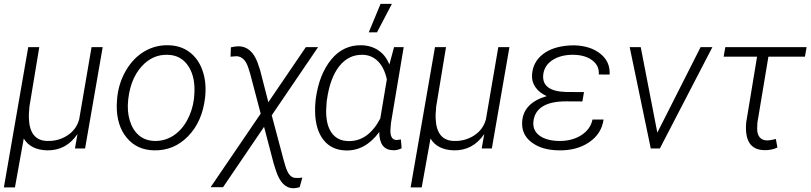

<svg xmlns="http://www.w3.org/2000/svg" viewBox="-30 -774 4226 1001"><path d="M0 0ZM174.8 -528.3 123.5 -218.8 120.6 -179.7V-156.7Q125 -42.5 214.4 -39.1Q273.9 -37.1 321 -67.6Q368.2 -98.1 382.8 -151.9L447.3 -528.3H505.4L413.6 0H360.8L374 -75.2Q314.9 11.7 215.3 9.8Q129.4 7.3 93.8 -51.8L47.9 203.1H-9.8L117.2 -528.3Z M577.6 0ZM581.5 -269Q590.3 -345.7 628.4 -409.4Q666.5 -473.1 723.4 -506.3Q780.3 -539.6 846.7 -538.1Q912.1 -537.1 958.3 -502.2Q1004.4 -467.3 1025.6 -407Q1046.9 -346.7 1040 -273.4L1039.1 -264.2Q1024.4 -139.2 950.4 -63.5Q876.5 12.2 772.9 9.8Q684.1 8.3 630.9 -55.7Q577.6 -119.6 578.6 -224.6L580.1 -252.4ZM638.2 -252.4Q631.8 -194.3 646.7 -145.3Q661.6 -96.2 694.3 -68.4Q727.1 -40.5 775.9 -39.1Q828.6 -38.1 872.3 -65.9Q916 -93.8 944.3 -144.5Q972.7 -195.3 981 -256.8L982.4 -272.9Q991.2 -367.2 953.4 -427Q915.5 -486.8 843.8 -488.3Q765.6 -490.7 708.7 -428Q651.9 -365.2 639.2 -261.2Z M1214.8 -532.7Q1281.2 -531.2 1312.5 -448.7L1325.7 -409.7L1369.1 -241.2L1564.5 -528.3H1628.4L1386.7 -172.9L1449.2 62L1458 91.8Q1475.1 150.4 1507.8 153.3L1526.9 153.8L1546.4 151.9L1532.2 202.1Q1509.3 207.5 1500.5 207.5Q1439.5 208.5 1409.2 117.2L1397 79.1L1346.7 -112.8L1132.8 202.1H1067.9L1329.1 -181.6L1274.4 -389.2L1265.1 -418.9Q1246.6 -478.5 1203.6 -481L1171.9 -478.5L1173.8 -527.3Q1195.3 -532.7 1214.8 -532.7Z M1611.8 0ZM2074.7 -528.3 2008.3 -132.8 2006.3 -108.4Q2000 -44.9 2037.6 -43.9L2060.1 -46.9L2064 -1Q2041.5 10.3 2020 9.3Q1947.3 7.8 1947.3 -85.9Q1874 13.7 1772 10.3Q1698.2 8.3 1656.5 -44.7Q1614.7 -97.7 1612.8 -189.9Q1611.8 -219.7 1615.2 -248.5L1616.2 -258.8Q1633.8 -386.7 1696.8 -463.6Q1759.8 -540.5 1855.5 -538.1Q1906.2 -536.6 1943.8 -510.7Q1981.4 -484.9 2000 -437.5L2024.4 -528.3ZM1673.3 -246.1 1670.4 -201.2Q1668.9 -123.5 1699 -81.5Q1729 -39.6 1785.2 -38.6Q1888.7 -35.2 1952.6 -156.2L1986.8 -360.4Q1973.6 -420.9 1941.2 -453.9Q1908.7 -486.8 1862.3 -488.3Q1788.6 -490.7 1739.7 -429.9Q1690.9 -369.1 1674.8 -255.9ZM1954.1 -753.9H2013.2L1935.5 -605.5H1892.6Z M2120.6 0ZM2295.4 -528.3 2244.1 -218.8 2241.2 -179.7V-156.7Q2245.6 -42.5 2335 -39.1Q2394.5 -37.1 2441.7 -67.6Q2488.8 -98.1 2503.4 -151.9L2567.9 -528.3H2626L2534.2 0H2481.4L2494.6 -75.2Q2435.5 11.7 2335.9 9.8Q2250 7.3 2214.4 -51.8L2168.5 203.1H2110.8L2237.8 -528.3Z M2692.4 -140.6Q2699.2 -237.3 2820.3 -272.9Q2781.7 -290.5 2761.7 -319.1Q2741.7 -347.7 2743.7 -383.3Q2747.6 -450.2 2800 -491.2Q2852.5 -532.2 2942.4 -537.1L2964.4 -537.6Q3048.3 -535.2 3100.1 -493.9Q3151.9 -452.6 3148.4 -385.3L3091.8 -385.7Q3095.2 -430.7 3058.8 -458.7Q3022.5 -486.8 2962.4 -488.3Q2896.5 -489.7 2852.3 -461.9Q2808.1 -434.1 2802.2 -385.3Q2793 -298.3 2920.9 -294.4L3014.6 -293.9L3006.3 -245.1L2921.4 -245.6Q2841.3 -245.6 2798.8 -218.8Q2756.3 -191.9 2751 -140.6Q2746.1 -94.7 2782 -67.6Q2817.9 -40.5 2883.8 -39.1Q2951.7 -38.1 3000 -68.8Q3048.3 -99.6 3059.1 -150.9H3116.7Q3106.4 -76.2 3041 -32Q2975.6 12.2 2881.3 9.8Q2793.9 8.3 2740.7 -32.5Q2687.5 -73.2 2692.4 -140.6Z M3252.9 0ZM3397 -82.5 3622.6 -528.3H3684.1L3410.2 0H3362.8L3252.9 -528.3H3310.5Z M4166.5 -478.5H3976.1L3918.5 -133.3L3917.5 -102.1Q3917.5 -74.7 3930.4 -58.6Q3943.4 -42.5 3967.8 -42Q3983.4 -41.5 4015.1 -49.3L4022.9 -4.9Q3992.7 9.8 3955.1 8.8Q3847.7 7.3 3860.4 -136.2L3917 -478.5H3742.7L3751.5 -528.3H4175.3Z"/></svg>

Font: Roboto Light
Style: Italic
Weight: 300
Italic angle: -12°
Designer: Google
Version: Version 2.134; 2016; ttfautohint (v1.6)